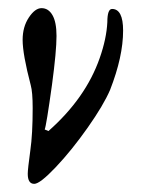

<svg xmlns="http://www.w3.org/2000/svg" viewBox="-20 -446 349 476"><path d="M64.9 9.8Q48.8 9.8 48.8 -15.1Q48.8 -26.4 55.2 -73.2Q61 -113.3 61 -178.2Q61 -217.8 56.2 -234.9Q36.1 -311.5 36.1 -347.2Q36.1 -379.4 51.5 -402.6Q66.9 -425.8 83 -425.8Q100.1 -425.8 110.1 -408.4Q120.1 -391.1 120.1 -356.9Q120.1 -318.8 108.9 -235.8Q94.7 -133.8 90.8 -125L100.1 -121.1Q192.4 -202.6 227.1 -301.8Q244.1 -350.1 246.1 -391.1Q246.1 -423.8 257.8 -423.8Q285.2 -423.8 285.2 -370.1Q285.2 -305.7 252.9 -223.1Q236.8 -185.5 197.3 -129.4Q157.7 -73.2 118.4 -31.7Q79.1 9.8 64.9 9.8Z"/></svg>

Font: Junicode SmCond Light
Style: Italic
Weight: 300
Width: 4
Italic angle: -11°
Designer: Peter S. Baker
Version: Version 2.206